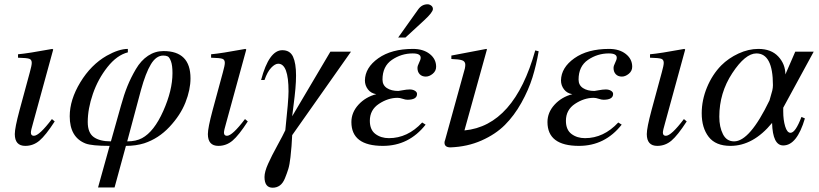

<svg xmlns="http://www.w3.org/2000/svg" viewBox="-20 -669 3816 895"><path d="M222 -114 235 -103Q193 -38 164 -13.5Q135 11 98 11Q49 11 49 -44Q49 -73 71 -155L119 -332Q128 -364 128 -376Q128 -391 116.5 -395Q105 -399 64 -400V-416Q110 -420 224 -441L228 -438L134 -95Q124 -61 124 -51Q124 -36 138 -36Q163 -36 222 -114Z M497 -10 544 -177Q558 -228 574 -267.5Q590 -307 613.5 -347Q637 -387 670 -409Q703 -431 742 -431Q868 -431 868 -304Q868 -251 844.5 -191.5Q821 -132 770 -77.5Q719 -23 652 -1Q613 11 567 11L514 205H437L491 11Q408 11 379 0Q305 -29 305 -127Q305 -204 354.5 -285.5Q404 -367 477 -409Q534 -441 576 -441V-425Q525 -412 481 -356.5Q437 -301 413 -231.5Q389 -162 389 -100Q389 -50 417 -30Q445 -10 497 -10ZM637 -249 573 -10Q614 -10 642 -25Q698 -55 741 -151.5Q784 -248 784 -328Q784 -364 777 -383Q770 -402 762 -406Q754 -410 741 -410Q708 -410 683.5 -369.5Q659 -329 637 -249Z M1122 -114 1135 -103Q1093 -38 1064 -13.5Q1035 11 998 11Q949 11 949 -44Q949 -73 971 -155L1019 -332Q1028 -364 1028 -376Q1028 -391 1016.5 -395Q1005 -399 964 -400V-416Q1010 -420 1124 -441L1128 -438L1034 -95Q1024 -61 1024 -51Q1024 -36 1038 -36Q1063 -36 1122 -114Z M1616 -428 1342 -39Q1340 -5 1339 11.5Q1338 28 1334 63.5Q1330 99 1324 118.5Q1318 138 1308.5 161.5Q1299 185 1284.5 195.5Q1270 206 1251 206Q1213 206 1213 156Q1213 132 1229.5 95Q1246 58 1273 9Q1300 -40 1310 -62Q1325 -202 1325 -243Q1325 -372 1277 -372Q1262 -372 1244 -353Q1226 -334 1213 -296H1197Q1234 -435 1296 -435Q1332 -435 1346 -404.5Q1360 -374 1360 -317Q1360 -289 1357 -255Q1354 -221 1348.5 -179.5Q1343 -138 1342 -127L1520 -428Z M1836 -494 1930 -626Q1947 -649 1973 -649Q1982 -649 1990 -643Q1998 -637 1998 -627Q1998 -612 1958 -575L1870 -494ZM1948 -98 1964 -88Q1886 11 1765 11Q1618 11 1618 -100Q1618 -145 1651 -181Q1684 -217 1734 -230Q1709 -234 1695 -252.5Q1681 -271 1681 -294Q1682 -354 1743.5 -397.5Q1805 -441 1905 -441Q1953 -441 1983 -417.5Q2013 -394 2013 -358Q2013 -338 1997 -325Q1981 -312 1965 -312Q1947 -312 1936.5 -323Q1926 -334 1926 -352Q1926 -362 1933.5 -376.5Q1941 -391 1941 -400Q1941 -420 1904 -420Q1851 -420 1807 -390Q1763 -360 1763 -298Q1763 -272 1783.5 -258.5Q1804 -245 1837 -245Q1840 -245 1858 -248.5Q1876 -252 1890 -252Q1904 -252 1914 -246Q1924 -240 1924 -231Q1924 -204 1879 -204Q1870 -204 1857 -208.5Q1844 -213 1833 -213Q1789 -213 1746.5 -185Q1704 -157 1704 -106Q1704 -64 1730 -44.5Q1756 -25 1793 -25Q1880 -25 1948 -98Z M2475 -434 2491 -430Q2480 -366 2462 -308Q2444 -250 2410.5 -190Q2377 -130 2333.5 -86.5Q2290 -43 2224.5 -14Q2159 15 2080 18Q2052 18 2052 -4Q2052 -10 2055 -17L2147 -350Q2149 -360 2149 -367Q2149 -383 2134 -388Q2119 -393 2084 -394V-410L2247 -441L2250 -439L2145 -61Q2377 -83 2475 -434Z M2862 -98 2878 -88Q2800 11 2679 11Q2532 11 2532 -100Q2532 -145 2565 -181Q2598 -217 2648 -230Q2623 -234 2609 -252.5Q2595 -271 2595 -294Q2596 -354 2657.5 -397.5Q2719 -441 2819 -441Q2867 -441 2897 -417.5Q2927 -394 2927 -358Q2927 -338 2911 -325Q2895 -312 2879 -312Q2861 -312 2850.5 -323Q2840 -334 2840 -352Q2840 -362 2847.5 -376.5Q2855 -391 2855 -400Q2855 -420 2818 -420Q2765 -420 2721 -390Q2677 -360 2677 -298Q2677 -272 2697.5 -258.5Q2718 -245 2751 -245Q2754 -245 2772 -248.5Q2790 -252 2804 -252Q2818 -252 2828 -246Q2838 -240 2838 -231Q2838 -204 2793 -204Q2784 -204 2771 -208.5Q2758 -213 2747 -213Q2703 -213 2660.5 -185Q2618 -157 2618 -106Q2618 -64 2644 -44.5Q2670 -25 2707 -25Q2794 -25 2862 -98Z M3168 -114 3181 -103Q3139 -38 3110 -13.5Q3081 11 3044 11Q2995 11 2995 -44Q2995 -73 3017 -155L3065 -332Q3074 -364 3074 -376Q3074 -391 3062.5 -395Q3051 -399 3010 -400V-416Q3056 -420 3170 -441L3174 -438L3080 -95Q3070 -61 3070 -51Q3070 -36 3084 -36Q3109 -36 3168 -114Z M3773 -428 3631 -167V-149Q3631 -110 3640 -80Q3649 -50 3665 -50Q3688 -50 3716 -124L3732 -117Q3695 9 3631 9Q3582 9 3579 -96Q3491 11 3385 11Q3316 11 3283.5 -31Q3251 -73 3251 -141Q3251 -202 3275.5 -261.5Q3300 -321 3342 -364Q3376 -398 3422.5 -419.5Q3469 -441 3515 -441Q3575 -441 3608 -405.5Q3641 -370 3641 -322L3687 -428ZM3583 -272Q3583 -420 3506 -420Q3454 -420 3393.5 -328Q3333 -236 3333 -125Q3333 -77 3350 -43.5Q3367 -10 3402 -10Q3475 -10 3567 -201Q3568 -207 3572.5 -220.5Q3577 -234 3580 -247Q3583 -260 3583 -272Z"/></svg>

Font: STIX
Style: Italic
Weight: 400
Italic angle: -16.33°
Designer: MicroPress Inc., with final additions and corrections provided by Coen Hoffman, Elsevier (retired)
Version: Version 1.1.1